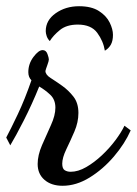

<svg xmlns="http://www.w3.org/2000/svg" viewBox="-20 -571 440 617"><path d="M181 26Q145 26 123 7Q101 -12 101 -44Q101 -72 115 -104.5Q129 -137 143.5 -168.5Q158 -200 158 -225Q158 -251 141.5 -266.5Q125 -282 106 -293Q83 -236 56.5 -184Q30 -132 13 -104L0 -129Q14 -155 37 -203.5Q60 -252 81 -313Q71 -323 71 -339Q71 -366 87.5 -388Q104 -410 117 -410Q128 -410 132.5 -397.5Q137 -385 137 -380Q137 -375 132 -361.5Q127 -348 126 -343Q126 -331 142.5 -320.5Q159 -310 179.5 -295.5Q200 -281 216 -260.5Q232 -240 232 -208Q232 -178 219 -148Q206 -118 193 -91Q180 -64 180 -45Q180 -29 188 -24Q196 -19 207 -19Q231 -19 257 -34Q283 -49 307.5 -72Q332 -95 351 -120.5Q370 -146 380 -167L400 -152Q381 -109 346 -68Q311 -27 268 -0.5Q225 26 181 26ZM317 -408Q312 -439 292.5 -465.5Q273 -492 230 -492Q194 -492 172.5 -474.5Q151 -457 140 -439Q133 -446 130 -455Q127 -464 127 -471Q127 -506 159 -528.5Q191 -551 234 -551Q274 -551 298 -535.5Q322 -520 332.5 -498.5Q343 -477 343 -459Q343 -440 336.5 -428Q330 -416 317 -408Z"/></svg>

Font: Dancing Script SemiBold
Style: Regular
Weight: 600
Designer: Pablo Impallari
Foundry: Pablo Impallari
Version: Version 2.001